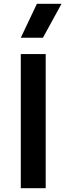

<svg xmlns="http://www.w3.org/2000/svg" viewBox="-20 -982 346 1002"><path d="M88.5 0V-700H218.5V0ZM88.5 -785 172.5 -962H301L204 -785Z"/></svg>

Font: Geologica Cursive Medium
Style: Regular
Weight: 500
Designer: Sindre Bremnes, Frode Helland
Foundry: Monokrom Skriftforlag AS
Version: Version 1.010;gftools[0.9.28]